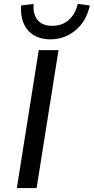

<svg xmlns="http://www.w3.org/2000/svg" viewBox="-20 -961 479 981"><path d="M66 0 178 -705H279L167 0ZM237 -760Q188 -760 153 -781Q118 -802 101 -841Q84 -880 88 -933L152 -941Q147 -890 171.5 -859.5Q196 -829 247 -829Q299 -829 332.5 -860Q366 -891 377 -941L439 -933Q421 -852 365.5 -806Q310 -760 237 -760Z"/></svg>

Font: Nunito Sans 7pt Medium
Style: Italic
Weight: 500
Italic angle: -9°
Designer: Vernon Adams
Foundry: Vernon Adams
Version: Version 3.101;gftools[0.9.27]